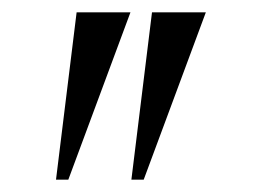

<svg xmlns="http://www.w3.org/2000/svg" viewBox="-20 -842 426 312"><path d="M192 -822 91 -550H71L104.5 -822ZM314.5 -822 213.5 -550H193.5L227 -822Z"/></svg>

Font: Merriweather 144pt Light
Style: Regular
Weight: 300
Version: Version 2.100